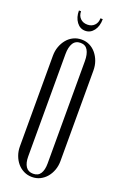

<svg xmlns="http://www.w3.org/2000/svg" viewBox="-162 -883 599 939"><g transform="rotate(20 138.0 -414.0)"><path d="M32 -584Q32 -610 40 -632Q48 -654 62 -671Q76 -688 95.5 -697.5Q115 -707 138 -707Q161 -707 180 -697.5Q199 -688 213 -671Q227 -654 235 -632Q243 -610 243 -584V-113Q243 -88 235 -66Q227 -44 213 -27.5Q199 -11 180 -1.5Q161 8 138 8Q115 8 95.5 -1.5Q76 -11 62 -27.5Q48 -44 40 -66Q32 -88 32 -113ZM87 -80Q87 -47 99.5 -28Q112 -9 138 -9Q164 -9 176 -28Q188 -47 188 -80V-613Q188 -649 176 -669.5Q164 -690 138 -690Q112 -690 99.5 -669.5Q87 -649 87 -613ZM188 -836H200Q200 -799 182.5 -776Q165 -753 138 -753Q111 -753 93.5 -776.5Q76 -800 76 -836H87Q87 -813 101 -799Q115 -785 138 -785Q160 -785 174 -799Q188 -813 188 -836Z"/></g></svg>

Font: Moniqa Cond Heading
Style: Regular
Weight: 400
Width: 3
Designer: Rajesh Rajput
Foundry: Rajesh Rajput
Version: Version 1.000